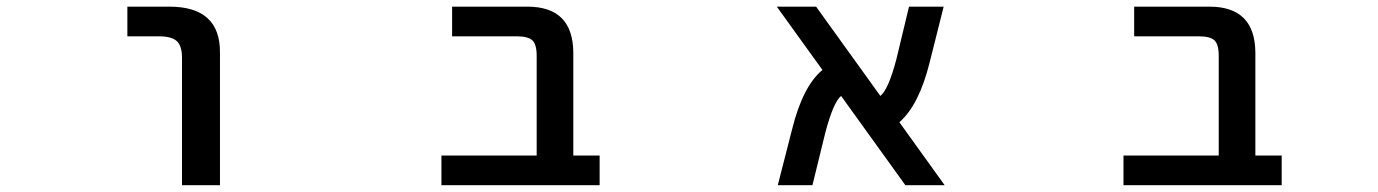

<svg xmlns="http://www.w3.org/2000/svg" viewBox="-20 -542 4040 563"><path d="M353.5 -435.5V-522.5H476.6Q626 -522.5 625 -387.7V1H513.7V-372.1Q513.7 -407.2 498.5 -421.4Q483.4 -435.5 445.3 -435.5Z M1553.7 -377.9Q1553.7 -412.1 1541 -423.8Q1528.3 -435.5 1495.1 -435.5H1305.7V-522.5H1526.4Q1660.2 -522.5 1661.1 -387.7V-85.9H1738.3V1H1274.4V-85.9H1553.7Z M2750 1H2634.8L2446.3 -260.7Q2423.8 -242.2 2400.4 -154.3L2362.3 1H2260.7L2302.7 -163.1Q2334 -289.1 2391.6 -336.9L2257.8 -522.5H2373L2561.5 -260.7Q2585 -279.3 2608.4 -368.2L2645.5 -522.5H2747.1L2706.1 -359.4Q2674.8 -233.4 2617.2 -183.6Z M3553.7 -377.9Q3553.7 -412.1 3541 -423.8Q3528.3 -435.5 3495.1 -435.5H3305.7V-522.5H3526.4Q3660.2 -522.5 3661.1 -387.7V-85.9H3738.3V1H3274.4V-85.9H3553.7Z"/></svg>

Font: GenEi Gothic M SemiBold
Style: Regular
Weight: 500
Designer: o_tamon (Modified); [Source Han Sans]
Ryoko NISHIZUKA  (kana & ideographs); Paul D. Hunt (Latin, Greek & Cyrillic); Wenl
Version: Version 1.1a;Original Version 1.004